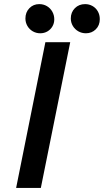

<svg xmlns="http://www.w3.org/2000/svg" viewBox="-20 -928 513 948"><path d="M204.1 -719.7H326.7L181.6 0H59.6ZM329.6 -836.9Q329.6 -867.2 349.6 -887.5Q369.6 -907.7 400.4 -907.7Q419.9 -907.7 436.5 -898.4Q453.1 -889.2 462.9 -872.1Q472.7 -855 472.7 -833.5Q472.7 -802.7 452.9 -783.2Q433.1 -763.7 404.3 -763.7Q383.8 -763.7 366.7 -773.4Q349.6 -783.2 339.6 -800Q329.6 -816.9 329.6 -836.9ZM105.5 -836.9Q105.5 -867.2 125 -887.5Q144.5 -907.7 173.8 -907.7Q194.8 -907.7 211.7 -897.7Q228.5 -887.7 238.3 -870.4Q248 -853 248 -832.5Q248 -813.5 239 -797.9Q230 -782.2 214.1 -772.9Q198.2 -763.7 178.7 -763.7Q158.7 -763.7 141.8 -773.4Q125 -783.2 115.2 -800Q105.5 -816.9 105.5 -836.9Z"/></svg>

Font: Reddit Sans Vanilla SemiBold
Style: Italic
Weight: 600
Italic angle: -11.25°
Designer: Stephen Hutchings
Version: Version 1.013